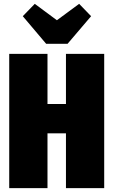

<svg xmlns="http://www.w3.org/2000/svg" viewBox="-20 -975 588 995"><path d="M390.1 -955.1 452.1 -891.1 330.1 -748H219.2L98.1 -891.1L160.2 -955.1L274.9 -870.1ZM321.8 0V-284.2H226.1V0H27.8V-695.8H226.1V-436H321.8V-695.8H520V0Z"/></svg>

Font: Fira Sans Compressed Heavy
Style: Regular
Weight: 900
Width: 1
Designer: Carrois Corporate & Edenspiekermann AG
Foundry: Carrois Corporate GbR & Edenspiekermann AG
Version: Version 4.203;PS 004.203;hotconv 1.0.88;makeotf.lib2.5.64775